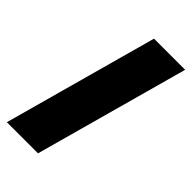

<svg xmlns="http://www.w3.org/2000/svg" viewBox="-219 -762 824 824"><g transform="rotate(45 193.0 -350.0)"><path d="M2 0 195 -700H384L191 0Z"/></g></svg>

Font: Tektur Condensed ExtraBold
Style: Regular
Weight: 800
Width: 3
Designer: Adam Jagosz
Foundry: Adam Jagosz
Version: Version 1.005;gftools[0.9.30]